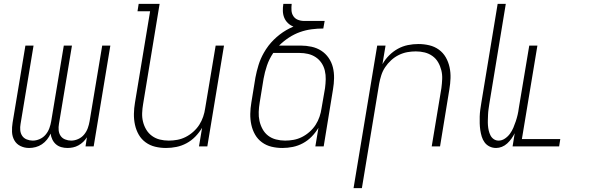

<svg xmlns="http://www.w3.org/2000/svg" viewBox="-20 -755 3040 990"><path d="M130 8Q106 8 85.5 -2Q65 -12 54 -31.5Q43 -51 42 -75Q41 -99 45 -123L111 -520H153L86 -116Q83 -100 84.5 -83.5Q86 -67 94.5 -54.5Q103 -42 118 -36Q133 -30 149 -30Q167 -30 185 -38Q203 -46 215.5 -61Q228 -76 234.5 -94Q241 -112 244 -130L309 -520H351L284 -116Q281 -100 282.5 -83.5Q284 -67 292.5 -54.5Q301 -42 316 -36Q331 -30 347 -30Q365 -30 383 -38Q401 -46 413.5 -61Q426 -76 432.5 -94Q439 -112 442 -130L507 -520H549L463 0H421L428 -47Q420 -34 409 -23.5Q398 -13 384.5 -5.5Q371 2 356.5 5Q342 8 328 8Q311 8 295.5 3.5Q280 -1 268.5 -11Q257 -21 250 -35.5Q243 -50 241 -66Q234 -50 222.5 -35.5Q211 -21 196 -11Q181 -1 164 3.5Q147 8 130 8Z M836 8Q807 8 780 1.5Q753 -5 731 -21Q709 -37 695.5 -60.5Q682 -84 676 -111.5Q670 -139 670.5 -168Q671 -197 676 -226L754 -697H689L695 -735H803L718 -219Q714 -196 713 -172.5Q712 -149 717.5 -127Q723 -105 734.5 -86Q746 -67 764 -54Q782 -41 804 -35.5Q826 -30 850 -30Q872 -30 894 -34Q916 -38 937 -48.5Q958 -59 976.5 -75.5Q995 -92 1007.5 -111.5Q1020 -131 1027.5 -153Q1035 -175 1038 -197L1092 -520H1135L1049 0H1006L1022 -96Q1007 -71 987 -50.5Q967 -30 942 -16.5Q917 -3 890 2.5Q863 8 836 8Z M1436 8Q1407 8 1380 1.5Q1353 -5 1331 -21Q1309 -37 1295.5 -60.5Q1282 -84 1276 -111.5Q1270 -139 1270.5 -168Q1271 -197 1276 -226L1297 -355Q1303 -387 1313 -419.5Q1323 -452 1340 -482Q1345 -491 1351.5 -501Q1358 -511 1365 -520Q1390 -552 1422.5 -577Q1455 -602 1493 -618Q1477 -624 1464.5 -636Q1452 -648 1445.5 -664Q1439 -680 1438.5 -698.5Q1438 -717 1441 -735H1484Q1482 -718 1483 -701.5Q1484 -685 1492.5 -672Q1501 -659 1516 -653Q1531 -647 1548 -647H1654L1647 -608Q1617 -608 1586.5 -604Q1556 -600 1526.5 -589.5Q1497 -579 1469.5 -561Q1442 -543 1419 -520H1530Q1559 -520 1586.5 -514Q1614 -508 1636.5 -493.5Q1659 -479 1674.5 -456.5Q1690 -434 1696.5 -407.5Q1703 -381 1702.5 -352Q1702 -323 1697 -294L1649 0H1606L1622 -96Q1607 -71 1587 -50.5Q1567 -30 1542 -16.5Q1517 -3 1490 2.5Q1463 8 1436 8ZM1450 -30Q1472 -30 1494 -34Q1516 -38 1537 -48.5Q1558 -59 1576.5 -75.5Q1595 -92 1607.5 -111.5Q1620 -131 1627.5 -153Q1635 -175 1638 -197L1656 -301Q1659 -324 1659.5 -346.5Q1660 -369 1655 -390.5Q1650 -412 1638 -430Q1626 -448 1608 -460Q1590 -472 1568.5 -477Q1547 -482 1524 -482H1389Q1368 -451 1356.5 -417Q1345 -383 1339 -349L1319 -226Q1315 -202 1314 -178Q1313 -154 1318 -131.5Q1323 -109 1334 -89Q1345 -69 1362.5 -55.5Q1380 -42 1403 -36Q1426 -30 1450 -30Z M1803 215 1925 -520H1968L1952 -424Q1966 -449 1986.5 -469.5Q2007 -490 2031.5 -503.5Q2056 -517 2083 -522.5Q2110 -528 2137 -528Q2166 -528 2193.5 -521.5Q2221 -515 2243 -499Q2265 -483 2278.5 -459.5Q2292 -436 2298 -408.5Q2304 -381 2303 -352Q2302 -323 2297 -294L2249 0H2206L2256 -301Q2259 -324 2260 -347.5Q2261 -371 2255.5 -393Q2250 -415 2239 -434Q2228 -453 2210 -466Q2192 -479 2170 -484.5Q2148 -490 2124 -490Q2102 -490 2080 -486Q2058 -482 2036.5 -471.5Q2015 -461 1997 -444.5Q1979 -428 1966 -408.5Q1953 -389 1946 -367Q1939 -345 1935 -323L1846 215Z M2538 8Q2520 8 2504.5 0.5Q2489 -7 2479 -20.5Q2469 -34 2464 -50.5Q2459 -67 2456.5 -84Q2454 -101 2453.5 -118.5Q2453 -136 2453.5 -154Q2454 -172 2456.5 -190Q2459 -208 2462 -226L2546 -735H2588L2503 -219Q2501 -205 2499 -191.5Q2497 -178 2496.5 -164Q2496 -150 2495.5 -136Q2495 -122 2496 -108.5Q2497 -95 2500 -82Q2503 -69 2509 -57Q2515 -45 2526 -37.5Q2537 -30 2551 -30Q2568 -30 2583.5 -40.5Q2599 -51 2609.5 -65.5Q2620 -80 2627 -96.5Q2634 -113 2639.5 -129.5Q2645 -146 2649 -163Q2653 -180 2655 -197L2709 -520H2751L2671 -38H2869L2863 0H2623L2634 -68Q2627 -54 2617.5 -40.5Q2608 -27 2595.5 -15.5Q2583 -4 2568 2Q2553 8 2538 8Z"/></svg>

Font: Iosevka Extralight Extended
Style: Italic
Weight: 200
Width: 7
Italic angle: -9°
Monospace: yes
Designer: Belleve Invis
Foundry: Belleve Invis
Version: Version 32.5.0; ttfautohint (v1.8.4)